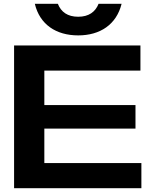

<svg xmlns="http://www.w3.org/2000/svg" viewBox="-20 -989 815 1009"><path d="M213 -313H692V-437H213V-618H718V-750H54V0H723V-132H213ZM163 -969C189 -860 275 -803 391 -803C506 -803 592 -860 619 -969H498C481 -926 446 -901 391 -901C335 -901 301 -926 284 -969Z"/></svg>

Font: Bounded Med
Style: Regular
Weight: 500
Designer: Vlad Churkin
Version: Version 3.0